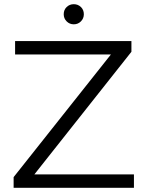

<svg xmlns="http://www.w3.org/2000/svg" viewBox="-20 -896 691 916"><path d="M45 0V-51L509 -636H52V-700H607V-649L144 -64H619V0ZM284 -828Q284 -849 298 -862.5Q312 -876 332 -876Q352 -876 366 -862.5Q380 -849 380 -828Q380 -808 366 -794Q352 -780 332 -780Q312 -780 298 -794Q284 -808 284 -828Z"/></svg>

Font: Modern
Style: Small
Weight: 400
Designer: Julieta Ulanovsky
Foundry: Julieta Ulanovsky
Version: Version 8.000